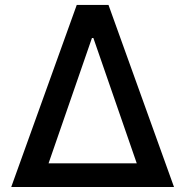

<svg xmlns="http://www.w3.org/2000/svg" viewBox="-20 -747 740 767"><path d="M24.9 0H675.1L413.4 -727.3H286.6ZM174 -94.5 347.3 -595.2H353L526.3 -94.5Z"/></svg>

Font: RA Harald Medium
Style: Regular
Weight: 500
Designer: Rasmus Andersson
Foundry: rsms
Version: Version 3.000;hotconv 1.0.109;makeotfexe 2.5.65596